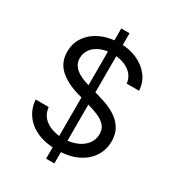

<svg xmlns="http://www.w3.org/2000/svg" viewBox="-212 -944 1062 1161"><g transform="rotate(30 319.0 -363.5)"><path d="M290 90.8V-818.4H347.7V90.8ZM318.4 12.7Q240.2 12.7 183.1 -12.5Q126 -37.6 93.5 -82.8Q61 -127.9 56.6 -187.5H147.5Q151.4 -146.5 175.5 -119.6Q199.7 -92.8 237.3 -79.6Q274.9 -66.4 318.4 -66.4Q368.7 -66.4 408.9 -83Q449.2 -99.6 472.7 -129.4Q496.1 -159.2 496.1 -199.2Q496.1 -235.4 475.6 -257.8Q455.1 -280.3 422.1 -294.4Q389.2 -308.6 350.6 -319.3L261.7 -344.7Q176.3 -369.1 126.7 -414.8Q77.1 -460.4 77.1 -534.2Q77.1 -595.2 110.1 -640.9Q143.1 -686.5 199.5 -711.9Q255.9 -737.3 325.2 -737.3Q395.5 -737.3 450.2 -712.2Q504.9 -687 537.1 -643.8Q569.3 -600.6 571.3 -545.9H485.4Q479 -599.6 433.8 -629.4Q388.7 -659.2 322.3 -659.2Q274.4 -659.2 238.3 -643.6Q202.1 -627.9 182.1 -600.6Q162.1 -573.2 162.1 -538.1Q162.1 -508.8 176.3 -488.5Q190.4 -468.3 212.4 -454.6Q234.4 -440.9 258.5 -432.4Q282.7 -423.8 302.7 -418L376 -397.5Q404.3 -389.6 439.2 -376.5Q474.1 -363.3 506.6 -340.8Q539.1 -318.4 560.1 -283.4Q581.1 -248.5 581.1 -197.3Q581.1 -138.7 550.3 -91.1Q519.5 -43.5 460.9 -15.4Q402.3 12.7 318.4 12.7Z"/></g></svg>

Font: Inter V
Style: 
Weight: 400
Designer: Rasmus Andersson
Foundry: rsms
Version: Version 4.000;git-a3f224843